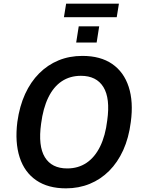

<svg xmlns="http://www.w3.org/2000/svg" viewBox="-20 -1021 778 1051"><path d="M341 10Q243 10 178.5 -34Q114 -78 87.5 -160Q61 -242 75 -354Q87 -440 117.5 -506.5Q148 -573 194.5 -619.5Q241 -666 300.5 -690.5Q360 -715 431 -715Q530 -715 594 -671Q658 -627 684.5 -545.5Q711 -464 696 -353Q685 -266 654.5 -199Q624 -132 577.5 -85.5Q531 -39 471 -14.5Q411 10 341 10ZM348 -99Q408 -99 453.5 -129.5Q499 -160 528 -219Q557 -278 567 -362Q584 -483 546 -544.5Q508 -606 423 -606Q363 -606 318 -576Q273 -546 244.5 -487.5Q216 -429 205 -344Q188 -222 225.5 -160.5Q263 -99 348 -99ZM330 -927 342 -1001H631L619 -927ZM397 -788 411 -877H523L509 -788Z"/></svg>

Font: Nunito Sans 10pt SemiCondensed
Style: Bold Italic
Weight: 700
Width: 4
Italic angle: -9°
Designer: Vernon Adams
Foundry: Vernon Adams
Version: Version 3.101;gftools[0.9.27]